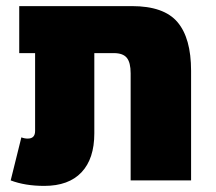

<svg xmlns="http://www.w3.org/2000/svg" viewBox="-20 -591 706 629"><path d="M606 -359V0H408V-351Q408 -386 395.5 -401.5Q383 -417 353 -417H289V-154Q289 -71 247 -26.5Q205 18 125 18Q62 18 15 0L50 -141Q60 -137 71 -137Q95 -137 95 -162V-417H43V-571H412Q517 -571 561.5 -518.5Q606 -466 606 -359Z"/></svg>

Font: FiraGO Heavy
Style: Regular
Weight: 900
Designer: bBox Type
Foundry: bBox Type GmbH
Version: Version 1.001